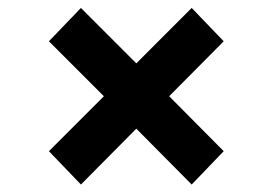

<svg xmlns="http://www.w3.org/2000/svg" viewBox="-20 -636 699 493"><path d="M554.4 -247.8 472.2 -162.2 330 -305.6 187.8 -162.2 105.6 -247.8 246.7 -388.9 105.6 -530 187.8 -615.6 330 -473.3 472.2 -615.6 554.4 -530 414.4 -388.9Z"/></svg>

Font: Paperlogy 7 Bold
Style: Regular
Weight: 700
Designer: redesigned by Lee Juim, glyphs from Gmarket Sans & Montserrat
Foundry: PT&
Version: Version 1.001